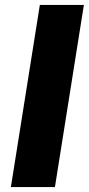

<svg xmlns="http://www.w3.org/2000/svg" viewBox="-20 -756 359 776"><path d="M24 0 141 -736H319L202 0Z"/></svg>

Font: Mulish Black
Style: Italic
Weight: 900
Italic angle: -9°
Designer: Vernon Adams
Foundry: Vernon Adams
Version: Version 3.603; ttfautohint (v1.8.3)